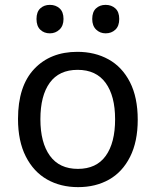

<svg xmlns="http://www.w3.org/2000/svg" viewBox="-20 -759 640 789"><path d="M54 -270Q54 -405 120.5 -475.5Q187 -546 298 -546Q370 -546 426 -515Q482 -484 514 -421.5Q546 -359 546 -267Q546 -177 514.5 -114.5Q483 -52 428 -21Q373 10 301 10Q229 10 173.5 -21.5Q118 -53 86 -116Q54 -179 54 -270ZM453 -269Q453 -365 414 -418.5Q375 -472 299 -472Q223 -472 184.5 -419Q146 -366 146 -269Q146 -173 185 -119Q224 -65 300 -65Q376 -65 414.5 -118.5Q453 -172 453 -269ZM130 -681Q130 -710 145.5 -724.5Q161 -739 185 -739Q209 -739 225 -724.5Q241 -710 241 -681Q241 -653 224.5 -637.5Q208 -622 185 -622Q161 -622 145.5 -637Q130 -652 130 -681ZM359 -681Q359 -710 374.5 -724.5Q390 -739 414 -739Q438 -739 454 -724.5Q470 -710 470 -681Q470 -652 454 -637Q438 -622 414 -622Q391 -622 375 -637.5Q359 -653 359 -681Z"/></svg>

Font: Noto Sans Mono UI
Style: Regular
Weight: 400
Monospace: yes
Designer: Monotype Design team
Foundry: Monotype Imaging Inc.
Version: Version 1.000